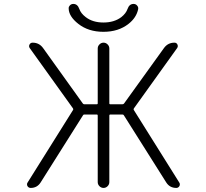

<svg xmlns="http://www.w3.org/2000/svg" viewBox="-20 -969 1040 968"><path d="M472.7 -50.8V-386.7Q472.7 -391.6 468.8 -391.6H404.3Q400.4 -391.6 398.4 -387.7L184.6 -48.8Q167 -21.5 134.8 -21.5Q124 -21.5 118.2 -31.2Q116.2 -35.2 116.2 -40Q116.2 -44.9 119.1 -48.8L348.6 -415Q350.6 -418.9 347.7 -422.9L129.9 -726.6Q124 -735.4 128.9 -744.6Q133.8 -753.9 144.5 -753.9Q177.7 -753.9 197.3 -726.6L397.5 -447.3Q400.4 -443.4 404.3 -443.4H468.8Q472.7 -443.4 472.7 -447.3V-724.6Q472.7 -736.3 481.4 -745.1Q490.2 -753.9 502 -753.9Q513.7 -753.9 522.5 -745.1Q531.2 -736.3 531.2 -724.6V-447.3Q531.2 -443.4 535.2 -443.4H597.7Q602.5 -443.4 605.5 -447.3L806.6 -726.6Q826.2 -753.9 859.4 -753.9Q870.1 -753.9 874.5 -744.6Q878.9 -735.4 873 -726.6L655.3 -422.9Q652.3 -418.9 654.3 -415L883.8 -48.8Q886.7 -44.9 886.7 -40Q886.7 -35.2 884.8 -31.2Q878.9 -21.5 869.1 -21.5Q835.9 -21.5 818.4 -48.8L604.5 -387.7Q602.5 -391.6 597.7 -391.6H535.2Q531.2 -391.6 531.2 -386.7V-50.8Q531.2 -39.1 522.5 -30.3Q513.7 -21.5 502 -21.5Q490.2 -21.5 481.4 -30.3Q472.7 -39.1 472.7 -50.8ZM326.2 -927.7Q326.2 -935.5 332 -941.4Q338.9 -949.2 349.6 -949.2Q371.1 -949.2 379.9 -923.8Q387.7 -901.4 412.1 -882.8Q447.3 -855.5 501.5 -855.5Q555.7 -855.5 591.8 -882.8Q615.2 -901.4 623 -923.8Q631.8 -949.2 653.3 -949.2Q664.1 -949.2 670.9 -941.4Q676.8 -935.5 676.8 -927.7Q676.8 -925.8 676.8 -923.8Q668 -879.9 627.9 -848.6Q577.1 -808.6 501.5 -808.6Q425.8 -808.6 375 -848.6Q326.2 -886.7 326.2 -927.7Z"/></svg>

Font: Gen Jyuu Gothic L Monospace Light
Style: Regular
Weight: 300
Designer: [Source Han Sans]
Ryoko NISHIZUKA  (kana & ideographs); Paul D. Hunt (Latin, Greek & Cyrillic); Wenlong ZHANG  (bopomofo
Version: Version 1.002.20150607